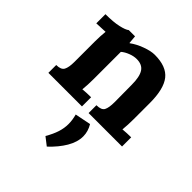

<svg xmlns="http://www.w3.org/2000/svg" viewBox="-205 -604 1023 1023"><g transform="rotate(45 307.0 -92.5)"><path d="M34 0ZM536 -268V-146Q536 -103 532 -66Q564 -69 595 -69V0H343V-59Q380 -59 390 -78Q400 -97 400 -140L399 -269Q399 -329 381 -357Q363 -385 321 -385Q299 -385 274.5 -375.5Q250 -366 234 -352V-146Q234 -103 230 -66Q260 -69 293 -69V0H40V-59Q76 -59 86.5 -78.5Q97 -98 97 -140V-293Q97 -334 101 -370L34 -367V-436Q94 -436 131.5 -444.5Q169 -453 182 -464H229Q229 -462 233 -418H235Q263 -439 303.5 -454Q344 -469 373 -469Q461 -469 498.5 -421.5Q536 -374 536 -268ZM411 108Q411 151 384.5 196Q358 241 312 284L267 249Q289 211 299 179.5Q309 148 309 117Q309 87 300 54L390 36Q411 71 411 108Z"/></g></svg>

Font: Sumana
Style: Bold
Weight: 700
Designer: Cyreal, Alexei Vanyashin (Devanagari), Olga Karpushina (Latin)
Foundry: Cyreal
Version: Version 1.015;PS 001.015;hotconv 1.0.70;makeotf.lib2.5.58329